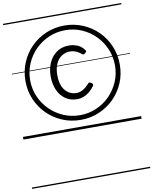

<svg xmlns="http://www.w3.org/2000/svg" viewBox="-126 -981 1161 1453"><g transform="rotate(-10 454.0 -255.0)"><path d="M455 -71Q379 -71 313 -99Q247 -127 197.5 -176.5Q148 -226 120 -291.5Q92 -357 92 -433Q92 -509 120 -575Q148 -641 197.5 -690.5Q247 -740 313 -768Q379 -796 455 -796Q530 -796 596 -768Q662 -740 711.5 -690.5Q761 -641 789 -575Q817 -509 817 -433Q817 -357 789 -291.5Q761 -226 711.5 -176.5Q662 -127 596 -99Q530 -71 455 -71ZM455 -107Q522 -107 581 -132.5Q640 -158 684.5 -203Q729 -248 754.5 -307Q780 -366 780 -433Q780 -500 754.5 -559.5Q729 -619 684.5 -664Q640 -709 581 -734.5Q522 -760 455 -760Q387 -760 328 -734.5Q269 -709 224 -664Q179 -619 153.5 -559.5Q128 -500 128 -433Q128 -366 153.5 -307Q179 -248 224 -203Q269 -158 328 -132.5Q387 -107 455 -107ZM455 -230Q403 -230 365 -256.5Q327 -283 306.5 -329.5Q286 -376 286 -435Q286 -493 307.5 -540Q329 -587 368.5 -614Q408 -641 461 -641Q492 -641 524 -629.5Q556 -618 580 -584Q585 -578 582.5 -573Q580 -568 574 -563Q566 -556 560 -555.5Q554 -555 550 -559Q533 -575 510 -585Q487 -595 461 -595Q426 -595 397.5 -576Q369 -557 353 -521.5Q337 -486 337 -435Q337 -383 352.5 -348Q368 -313 395.5 -295Q423 -277 457 -277Q486 -277 511 -293Q536 -309 559 -335Q563 -340 569.5 -338Q576 -336 582 -331Q590 -326 591.5 -320.5Q593 -315 590 -310Q572 -284 550 -266Q528 -248 504 -239Q480 -230 455 -230ZM0 369H908V379H0ZM0 -20H908V0H0ZM0 -505H908V-500H0ZM0 -889H908V-879H0Z"/></g></svg>

Font: Playwrite HR Lijeva Guides
Style: Regular
Weight: 400
Designer: Veronika Burian, José Scaglione
Foundry: TypeTogether
Version: Version 1.003